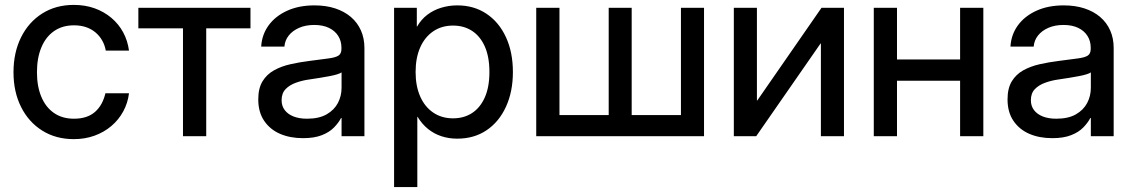

<svg xmlns="http://www.w3.org/2000/svg" viewBox="-20 -547 4552 771"><path d="M276.4 11.7Q204.1 11.7 149.4 -22.7Q94.7 -57.1 64.5 -117.7Q34.2 -178.2 34.2 -256.8Q34.2 -335.9 64.5 -397Q94.7 -458 149.4 -492.7Q204.1 -527.3 276.4 -527.3Q321.8 -527.3 359.9 -513.7Q397.9 -500 427.2 -475.3Q456.5 -450.7 474.6 -417.2Q492.7 -383.8 498 -343.8H404.8Q400.9 -365.7 390.4 -384.3Q379.9 -402.8 363.8 -416.5Q347.7 -430.2 326.2 -437.7Q304.7 -445.3 276.9 -445.3Q230.5 -445.3 197 -422.1Q163.6 -398.9 146 -356.4Q128.4 -314 128.4 -256.8Q128.4 -200.2 146 -158.2Q163.6 -116.2 196.8 -93.3Q230 -70.3 276.9 -70.3Q304.7 -70.3 325.7 -77.4Q346.7 -84.5 362.1 -98.1Q377.4 -111.8 387.7 -130.6Q397.9 -149.4 403.3 -172.4H498Q493.2 -133.3 474.9 -99.6Q456.5 -65.9 427.2 -41Q397.9 -16.1 359.6 -2.2Q321.3 11.7 276.4 11.7Z M714.8 0V-433.1H535.6V-515.6H985.8V-433.1H808.1V0Z M1196.8 7.8Q1145 7.8 1104.7 -9.5Q1064.5 -26.9 1040.8 -61.8Q1017.1 -96.7 1017.1 -147.9Q1017.1 -192.4 1034.2 -220.5Q1051.3 -248.5 1080.3 -264.6Q1109.4 -280.8 1146.2 -289.1Q1183.1 -297.4 1221.7 -302.2Q1270.5 -308.6 1298.8 -312.3Q1327.1 -315.9 1339.1 -323.7Q1351.1 -331.5 1351.1 -350.6V-355.5Q1351.1 -382.3 1338.1 -402.8Q1325.2 -423.3 1300.8 -435.1Q1276.4 -446.8 1241.7 -446.8Q1207.5 -446.8 1181.2 -435.3Q1154.8 -423.8 1139.4 -404.3Q1124 -384.8 1122.1 -359.9H1028.8Q1031.7 -408.2 1058.8 -445.3Q1085.9 -482.4 1133.1 -503.9Q1180.2 -525.4 1242.7 -525.4Q1289.1 -525.4 1326.2 -513.2Q1363.3 -501 1389.4 -478.5Q1415.5 -456.1 1429.4 -424.6Q1443.4 -393.1 1443.4 -354.5V0H1351.6V-73.2H1349.6Q1339.4 -53.7 1321 -34.9Q1302.7 -16.1 1272.5 -4.2Q1242.2 7.8 1196.8 7.8ZM1212.9 -70.3Q1261.2 -70.3 1291.7 -87.9Q1322.3 -105.5 1336.9 -133.5Q1351.6 -161.6 1351.6 -194.3V-256.3Q1346.2 -252.4 1333.7 -248.5Q1321.3 -244.6 1303.2 -241.2Q1285.2 -237.8 1264.4 -234.4Q1243.7 -231 1222.7 -228Q1193.8 -224.1 1168.2 -214.8Q1142.6 -205.6 1126.7 -189Q1110.8 -172.4 1110.8 -144.5Q1110.8 -121.6 1123.3 -105Q1135.7 -88.4 1158.7 -79.3Q1181.6 -70.3 1212.9 -70.3Z M1562.5 204.1V-515.6H1653.8V-440.4H1654.8Q1671.4 -469.2 1696.3 -488Q1721.2 -506.8 1752.2 -516.1Q1783.2 -525.4 1816.4 -525.4Q1883.3 -525.4 1933.6 -491.7Q1983.9 -458 2011.7 -397.7Q2039.6 -337.4 2039.6 -257.8Q2039.6 -178.7 2011.7 -118.2Q1983.9 -57.6 1933.8 -23.9Q1883.8 9.8 1815.9 9.8Q1782.7 9.8 1753.2 0.2Q1723.6 -9.3 1699.2 -28.8Q1674.8 -48.3 1656.7 -78.1H1655.8V204.1ZM1799.3 -71.8Q1842.8 -71.8 1875.5 -93Q1908.2 -114.3 1926.8 -155.8Q1945.3 -197.3 1945.3 -257.8Q1945.3 -318.8 1926.8 -360.4Q1908.2 -401.9 1875.5 -423.1Q1842.8 -444.3 1799.3 -444.3Q1753.4 -444.3 1719.5 -421.1Q1685.5 -397.9 1667.2 -356.2Q1648.9 -314.5 1648.9 -257.8Q1648.9 -201.7 1667.2 -159.9Q1685.5 -118.2 1719.5 -95Q1753.4 -71.8 1799.3 -71.8Z M2133.3 -515.6H2226.6V-85H2424.3V-515.6H2516.6V-85H2714.4V-515.6H2807.1V0H2133.3Z M3369.1 0H3276.4V-372.1H3274.9L3016.6 0H2926.8V-515.6H3019.5V-143.6H3021L3278.8 -515.6H3369.1Z M3857.4 -308.1V-222.7H3559.1V-308.1ZM3582 -515.6V0H3488.8V-515.6ZM3928.7 -515.6V0H3835.4V-515.6Z M4205.6 7.8Q4153.8 7.8 4113.5 -9.5Q4073.2 -26.9 4049.6 -61.8Q4025.9 -96.7 4025.9 -147.9Q4025.9 -192.4 4043 -220.5Q4060.1 -248.5 4089.1 -264.6Q4118.2 -280.8 4155 -289.1Q4191.9 -297.4 4230.5 -302.2Q4279.3 -308.6 4307.6 -312.3Q4335.9 -315.9 4347.9 -323.7Q4359.9 -331.5 4359.9 -350.6V-355.5Q4359.9 -382.3 4346.9 -402.8Q4334 -423.3 4309.6 -435.1Q4285.2 -446.8 4250.5 -446.8Q4216.3 -446.8 4189.9 -435.3Q4163.6 -423.8 4148.2 -404.3Q4132.8 -384.8 4130.9 -359.9H4037.6Q4040.5 -408.2 4067.6 -445.3Q4094.7 -482.4 4141.8 -503.9Q4189 -525.4 4251.5 -525.4Q4297.9 -525.4 4335 -513.2Q4372.1 -501 4398.2 -478.5Q4424.3 -456.1 4438.2 -424.6Q4452.1 -393.1 4452.1 -354.5V0H4360.4V-73.2H4358.4Q4348.1 -53.7 4329.8 -34.9Q4311.5 -16.1 4281.2 -4.2Q4251 7.8 4205.6 7.8ZM4221.7 -70.3Q4270 -70.3 4300.5 -87.9Q4331.1 -105.5 4345.7 -133.5Q4360.4 -161.6 4360.4 -194.3V-256.3Q4355 -252.4 4342.5 -248.5Q4330.1 -244.6 4312 -241.2Q4293.9 -237.8 4273.2 -234.4Q4252.4 -231 4231.4 -228Q4202.6 -224.1 4177 -214.8Q4151.4 -205.6 4135.5 -189Q4119.6 -172.4 4119.6 -144.5Q4119.6 -121.6 4132.1 -105Q4144.5 -88.4 4167.5 -79.3Q4190.4 -70.3 4221.7 -70.3Z"/></svg>

Font: Inter Cardless Display
Style: Regular
Weight: 400
Designer: Rasmus Andersson
Foundry: rsms
Version: Version 4.001;git-9221beed3